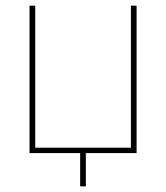

<svg xmlns="http://www.w3.org/2000/svg" viewBox="-20 -539 585 676"><path d="M262.2 117.2V0H84V-519H104V-19H440.9V-519H460.9V0H282.2V117.2Z"/></svg>

Font: Rawline Thin
Style: Regular
Weight: 250
Designer: Matt McInerney, Pablo Impallari, Rodrigo Fuenzalida
Foundry: Matt McInerney, Pablo Impallari, Rodrigo Fuenzalida
Version: Version 4.020;PS 004.020;hotconv 1.0.88;makeotf.lib2.5.64775